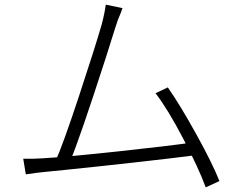

<svg xmlns="http://www.w3.org/2000/svg" viewBox="-20 -777 1040 826"><path d="M499 -720Q487 -694 476 -658Q456 -593 435 -528Q321 -175 282 -84L218 -82Q251 -155 319.5 -362.5Q388 -570 417 -670Q430 -718 435 -757L507 -742ZM924 2 865 29Q835 -53 768 -181Q701 -309 649 -376L702 -401Q755 -325 825 -198.5Q895 -72 924 2ZM809 -164 828 -110Q719 -96 567 -79Q415 -62 269 -47L169 -37Q146 -35 91 -27L80 -94Q119 -93 165 -96Q268 -102 486.5 -125.5Q705 -149 809 -164Z"/></svg>

Font: 寒蝉端黑体 Light
Style: Regular
Weight: 300
Designer: ChillDuanSans {Warren2060}; 
Source Han Sans {Ryoko NISHIZUKA 西塚涼子 (kana, bopomofo & ideographs); Paul D. Hunt (Latin, G
Foundry: ChillType&Adobe
Version: Version 1.300;Glyphs 3.3 (3306)